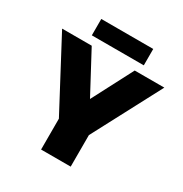

<svg xmlns="http://www.w3.org/2000/svg" viewBox="-205 -1019 1112 1168"><g transform="rotate(30 351.0 -435.5)"><path d="M-8 -701H200L353 -415L502 -701H710L365 -47H339ZM249 -312H457V0H249ZM169 -871H534V-756H169Z"/></g></svg>

Font: Alexandria ExtraBold
Style: Regular
Weight: 800
Designer: Mohamed Gaber
Foundry: Kief Type Foundry
Version: Version 5.100